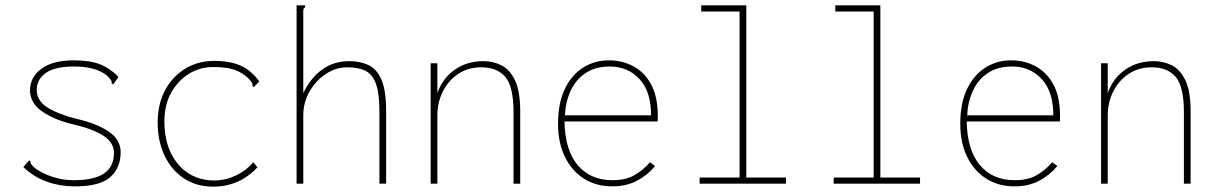

<svg xmlns="http://www.w3.org/2000/svg" viewBox="-20 -685 4540 716"><path d="M253 10Q199 9 152 -8.5Q105 -26 67 -62L83 -81L89 -87L94 -83Q93 -78 96.5 -72.5Q100 -67 113 -56Q140 -37 177.5 -25Q215 -13 255 -13Q332 -13 368.5 -38.5Q405 -64 405 -114Q405 -154 364.5 -179.5Q324 -205 254 -221Q185 -237 138.5 -268.5Q92 -300 92 -348Q92 -398 135 -429Q178 -460 254 -460Q316 -460 353.5 -445Q391 -430 422 -398L402 -370L396 -374Q398 -380 394 -386Q390 -392 378 -404Q336 -437 257 -437Q185 -437 151 -413Q117 -389 117 -349Q117 -309 158 -283.5Q199 -258 269 -241Q342 -224 386 -194Q430 -164 430 -117Q430 -59 390.5 -24Q351 11 253 10Z M775 11Q712 11 665.5 -20Q619 -51 593.5 -105Q568 -159 568 -228Q568 -297 595.5 -348.5Q623 -400 671 -429Q719 -458 778 -458Q839 -458 879 -439.5Q919 -421 947 -381L926 -360L921 -365Q923 -370 919.5 -376Q916 -382 905 -394Q884 -414 855 -424.5Q826 -435 774 -435Q726 -435 685 -410Q644 -385 618.5 -339.5Q593 -294 593 -233Q593 -165 617 -115Q641 -65 683 -38.5Q725 -12 779 -12Q820 -12 858.5 -30Q897 -48 925 -80L940 -61Q873 11 775 11Z M1086 -665H1118V-658Q1113 -656 1111.5 -649.5Q1110 -643 1111 -626V-338Q1138 -394 1181 -425.5Q1224 -457 1283 -457Q1323 -457 1354 -442.5Q1385 -428 1402.5 -388Q1420 -348 1420 -269V0H1395V-267Q1395 -333 1383 -369.5Q1371 -406 1344.5 -420Q1318 -434 1275 -434Q1233 -434 1195.5 -409.5Q1158 -385 1134.5 -344Q1111 -303 1111 -255V0H1086Z M1586 0V-449H1611V-338Q1631 -394 1676.5 -425.5Q1722 -457 1783 -457Q1819 -457 1850 -441.5Q1881 -426 1900.5 -385.5Q1920 -345 1920 -269V0H1895V-267Q1895 -362 1864.5 -398Q1834 -434 1775 -434Q1726 -434 1689 -409.5Q1652 -385 1631.5 -344Q1611 -303 1611 -255V0Z M2264 10Q2203 10 2157.5 -19Q2112 -48 2086.5 -100.5Q2061 -153 2061 -223Q2061 -300 2086 -352.5Q2111 -405 2154 -432.5Q2197 -460 2250 -460Q2302 -460 2343.5 -437Q2385 -414 2409 -368.5Q2433 -323 2433 -253Q2433 -245 2433 -242.5Q2433 -240 2432 -232H2085Q2087 -125 2134.5 -69Q2182 -13 2264 -13Q2314 -13 2346.5 -32Q2379 -51 2404 -80L2423 -66Q2394 -31 2354.5 -10.5Q2315 10 2264 10ZM2087 -255H2408Q2408 -344 2364.5 -390.5Q2321 -437 2254 -437Q2201 -437 2164.5 -413Q2128 -389 2108.5 -347.5Q2089 -306 2087 -255Z M2589 0V-23H2738V-642H2595V-665H2763V-23H2911V0Z M3089 0V-23H3238V-642H3095V-665H3263V-23H3411V0Z M3764 10Q3703 10 3657.5 -19Q3612 -48 3586.5 -100.5Q3561 -153 3561 -223Q3561 -300 3586 -352.5Q3611 -405 3654 -432.5Q3697 -460 3750 -460Q3802 -460 3843.5 -437Q3885 -414 3909 -368.5Q3933 -323 3933 -253Q3933 -245 3933 -242.5Q3933 -240 3932 -232H3585Q3587 -125 3634.5 -69Q3682 -13 3764 -13Q3814 -13 3846.5 -32Q3879 -51 3904 -80L3923 -66Q3894 -31 3854.5 -10.5Q3815 10 3764 10ZM3587 -255H3908Q3908 -344 3864.5 -390.5Q3821 -437 3754 -437Q3701 -437 3664.5 -413Q3628 -389 3608.5 -347.5Q3589 -306 3587 -255Z M4086 0V-449H4111V-338Q4131 -394 4176.5 -425.5Q4222 -457 4283 -457Q4319 -457 4350 -441.5Q4381 -426 4400.5 -385.5Q4420 -345 4420 -269V0H4395V-267Q4395 -362 4364.5 -398Q4334 -434 4275 -434Q4226 -434 4189 -409.5Q4152 -385 4131.5 -344Q4111 -303 4111 -255V0Z"/></svg>

Font: Inconsolata ExtraLight
Style: Regular
Weight: 200
Monospace: yes
Designer: Raph Levien, Cyreal, Brenton Simpson
Foundry: Raph Levien, Cyreal, Google
Version: Version 3.001; ttfautohint (v1.8.2.53-6de2)